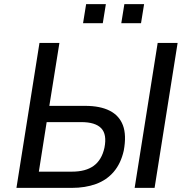

<svg xmlns="http://www.w3.org/2000/svg" viewBox="-20 -914 911 934"><path d="M60 0 172 -705H269L220 -399H395Q467 -399 513.5 -375.5Q560 -352 578 -304.5Q596 -257 582 -181Q568 -119 533.5 -78.5Q499 -38 447 -19Q395 0 329 0ZM169 -79H330Q397 -79 436 -107.5Q475 -136 488 -195Q501 -260 472.5 -290Q444 -320 375 -320H207ZM635 0 747 -705H844L732 0ZM570 -801 585 -894H681L666 -801ZM384 -801 399 -894H495L480 -801Z"/></svg>

Font: Nunito Sans 7pt SemiCondensed Medium
Style: Italic
Weight: 500
Width: 4
Italic angle: -9°
Designer: Vernon Adams
Foundry: Vernon Adams
Version: Version 3.101;gftools[0.9.27]